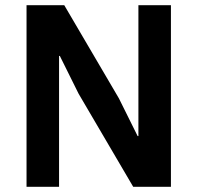

<svg xmlns="http://www.w3.org/2000/svg" viewBox="-20 -718 759 738"><path d="M282 -358 210 -503H207V0H82V-698H227L437 -340L509 -195H512V-698H637V0H492Z"/></svg>

Font: IBM Plex Sans Thai SemiBold
Style: Regular
Weight: 600
Designer: Mike Abbink, Paul van der Laan, Pieter van Rosmalen, Ben Mitchell, Mark Frömberg
Foundry: Bold Monday
Version: Version 1.1